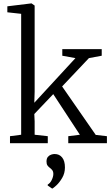

<svg xmlns="http://www.w3.org/2000/svg" viewBox="-20 -839 653 1125"><path d="M38.5 0V-41L104 -49.5V-758L23 -767V-802L162.5 -819H165L183 -806.5V-301L181 -237L422 -498.5L345 -512.5V-551H576V-512.5L501 -498.5L344 -332.5L541 -48.5L606.5 -41V0H380V-41L448 -49.5L292 -287.5L181 -171L183 -128V-49.5L260 -41V0ZM360.5 142Q360.5 176 344.5 203.2Q328.5 230.5 310.5 247Q292.5 263.5 286.5 266H285.5L259.5 248V242.5Q274.5 234 283.5 214.8Q292.5 195.5 292.5 180.5Q292.5 166 286 157.8Q279.5 149.5 271.5 144Q264 138.5 258.2 130.5Q252.5 122.5 252.5 107.5Q252.5 89.5 260.8 80Q269 70.5 280 67Q291 63.5 298.5 63.5H300.5Q328 63.5 344.2 83.8Q360.5 104 360.5 142Z"/></svg>

Font: Merriweather 28pt Light
Style: Regular
Weight: 300
Version: Version 2.100